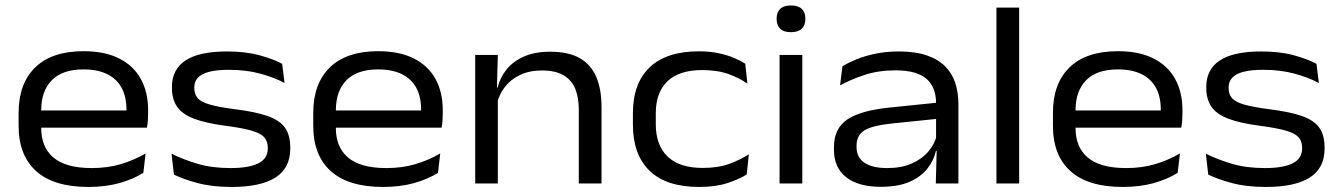

<svg xmlns="http://www.w3.org/2000/svg" viewBox="-20 -690 5038 722"><path d="M312.5 13Q182 13 116 -46.5Q50 -106 50 -216.5V-266Q50 -376 112.8 -436.8Q175.5 -497.5 294 -497.5Q374.5 -497.5 428.5 -470Q482.5 -442.5 509.8 -392.8Q537 -343 537 -275.5V-265Q537 -251.5 536 -237.2Q535 -223 532.5 -210H453.5Q454.5 -228 455 -245.8Q455.5 -263.5 455.5 -279Q455.5 -326 437.5 -359.5Q419.5 -393 383.5 -411Q347.5 -429 294 -429Q215 -429 175 -388.5Q135 -348 135 -275.5V-248.5V-238.5V-207.5Q135 -174 145.8 -146.5Q156.5 -119 179.2 -99Q202 -79 238.2 -68.5Q274.5 -58 326 -58Q383.5 -58 433.2 -72.5Q483 -87 527.5 -113L519 -40Q479.5 -15.5 428 -1.2Q376.5 13 312.5 13ZM92 -210V-274.5H515.5V-210Z M851 13Q777.5 13 723.5 -1.5Q669.5 -16 634 -33.5L625 -112Q669 -90 723.2 -74Q777.5 -58 847 -58Q916.5 -58 951.8 -76Q987 -94 987 -131.5V-134Q987 -159.5 973 -174.5Q959 -189.5 924.5 -199.2Q890 -209 828.5 -217Q752 -227 708 -244.2Q664 -261.5 645.2 -289.8Q626.5 -318 626.5 -360V-363Q626.5 -429 677.8 -462.8Q729 -496.5 833 -496.5Q903.5 -496.5 955.8 -482.2Q1008 -468 1041 -450L1050 -378Q1010.5 -399 958 -413.2Q905.5 -427.5 840.5 -427.5Q793 -427.5 764.5 -419.5Q736 -411.5 723.2 -396.8Q710.5 -382 710.5 -361.5V-359.5Q710.5 -336.5 723 -321.5Q735.5 -306.5 768.5 -297Q801.5 -287.5 862 -279.5Q939.5 -270 985.5 -254Q1031.5 -238 1051.5 -210Q1071.5 -182 1071.5 -135V-131Q1071.5 -58 1016 -22.5Q960.5 13 851 13Z M1420.5 13Q1290 13 1224 -46.5Q1158 -106 1158 -216.5V-266Q1158 -376 1220.8 -436.8Q1283.5 -497.5 1402 -497.5Q1482.5 -497.5 1536.5 -470Q1590.5 -442.5 1617.8 -392.8Q1645 -343 1645 -275.5V-265Q1645 -251.5 1644 -237.2Q1643 -223 1640.5 -210H1561.5Q1562.5 -228 1563 -245.8Q1563.5 -263.5 1563.5 -279Q1563.5 -326 1545.5 -359.5Q1527.5 -393 1491.5 -411Q1455.5 -429 1402 -429Q1323 -429 1283 -388.5Q1243 -348 1243 -275.5V-248.5V-238.5V-207.5Q1243 -174 1253.8 -146.5Q1264.5 -119 1287.2 -99Q1310 -79 1346.2 -68.5Q1382.5 -58 1434 -58Q1491.5 -58 1541.2 -72.5Q1591 -87 1635.5 -113L1627 -40Q1587.5 -15.5 1536 -1.2Q1484.5 13 1420.5 13ZM1200 -210V-274.5H1623.5V-210Z M2156.5 0V-278.5Q2156.5 -322.5 2143.5 -355.2Q2130.5 -388 2100 -406.5Q2069.5 -425 2018 -425Q1970.5 -425 1935.2 -408Q1900 -391 1878.2 -362.5Q1856.5 -334 1848 -298.5L1834 -361H1851.5Q1860 -397.5 1884.2 -428Q1908.5 -458.5 1949.2 -477Q1990 -495.5 2048.5 -495.5Q2118.5 -495.5 2160.8 -471Q2203 -446.5 2222.5 -400Q2242 -353.5 2242 -288V0ZM1767 0V-483.5H1852L1848.5 -353L1852 -345V0Z M2609 13Q2485.5 13 2422.8 -47.8Q2360 -108.5 2360 -221.5V-264.5Q2360 -376.5 2423 -436.8Q2486 -497 2608.5 -497Q2649.5 -497 2682.2 -490Q2715 -483 2740.2 -472.2Q2765.5 -461.5 2782.5 -450.5L2790.5 -375.5Q2761 -396.5 2719.5 -411.5Q2678 -426.5 2620.5 -426.5Q2534 -426.5 2490 -384.5Q2446 -342.5 2446 -263.5V-223Q2446 -144 2490.5 -101.2Q2535 -58.5 2622.5 -58.5Q2680.5 -58.5 2722.2 -73.8Q2764 -89 2796 -110L2788 -34Q2760.5 -16.5 2716 -1.8Q2671.5 13 2609 13Z M2911.5 0V-483.5H2997V0ZM2954 -569Q2927 -569 2913.8 -582Q2900.5 -595 2900.5 -618.5V-620.5Q2900.5 -643.5 2913.8 -656.5Q2927 -669.5 2954 -669.5Q2981.5 -669.5 2995 -656.5Q3008.5 -643.5 3008.5 -620.5V-618.5Q3008.5 -595 2995 -582Q2981.5 -569 2954 -569Z M3499 0 3502.5 -131 3500 -146.5V-280V-301.5Q3500 -363 3463.2 -394.2Q3426.5 -425.5 3347.5 -425.5Q3283 -425.5 3231 -408.2Q3179 -391 3139 -369L3148 -441Q3169.5 -454 3200.5 -466.8Q3231.5 -479.5 3271.5 -488Q3311.5 -496.5 3360 -496.5Q3421.5 -496.5 3464.2 -482Q3507 -467.5 3533.5 -441.2Q3560 -415 3572 -378.8Q3584 -342.5 3584 -299V0ZM3292 12.5Q3208 12.5 3162 -23.5Q3116 -59.5 3116 -126.5V-136Q3116 -207.5 3166.5 -241Q3217 -274.5 3324.5 -285.5L3510 -304.5L3513 -244L3333 -225.5Q3260.5 -218 3230.8 -199.8Q3201 -181.5 3201 -142.5V-136.5Q3201 -98.5 3230.5 -78.2Q3260 -58 3316.5 -58Q3369.5 -58 3408.2 -75Q3447 -92 3471 -120.2Q3495 -148.5 3503 -182.5L3516 -122.5H3499.5Q3491.5 -87 3467.5 -56.2Q3443.5 -25.5 3400.8 -6.5Q3358 12.5 3292 12.5Z M3727 0V-661.5H3812.5V0Z M4202 13Q4071.5 13 4005.5 -46.5Q3939.5 -106 3939.5 -216.5V-266Q3939.5 -376 4002.2 -436.8Q4065 -497.5 4183.5 -497.5Q4264 -497.5 4318 -470Q4372 -442.5 4399.2 -392.8Q4426.5 -343 4426.5 -275.5V-265Q4426.5 -251.5 4425.5 -237.2Q4424.5 -223 4422 -210H4343Q4344 -228 4344.5 -245.8Q4345 -263.5 4345 -279Q4345 -326 4327 -359.5Q4309 -393 4273 -411Q4237 -429 4183.5 -429Q4104.5 -429 4064.5 -388.5Q4024.5 -348 4024.5 -275.5V-248.5V-238.5V-207.5Q4024.5 -174 4035.2 -146.5Q4046 -119 4068.8 -99Q4091.5 -79 4127.8 -68.5Q4164 -58 4215.5 -58Q4273 -58 4322.8 -72.5Q4372.5 -87 4417 -113L4408.5 -40Q4369 -15.5 4317.5 -1.2Q4266 13 4202 13ZM3981.5 -210V-274.5H4405V-210Z M4740.5 13Q4667 13 4613 -1.5Q4559 -16 4523.5 -33.5L4514.5 -112Q4558.5 -90 4612.8 -74Q4667 -58 4736.5 -58Q4806 -58 4841.2 -76Q4876.5 -94 4876.5 -131.5V-134Q4876.5 -159.5 4862.5 -174.5Q4848.5 -189.5 4814 -199.2Q4779.5 -209 4718 -217Q4641.5 -227 4597.5 -244.2Q4553.5 -261.5 4534.8 -289.8Q4516 -318 4516 -360V-363Q4516 -429 4567.2 -462.8Q4618.5 -496.5 4722.5 -496.5Q4793 -496.5 4845.2 -482.2Q4897.5 -468 4930.5 -450L4939.5 -378Q4900 -399 4847.5 -413.2Q4795 -427.5 4730 -427.5Q4682.5 -427.5 4654 -419.5Q4625.5 -411.5 4612.8 -396.8Q4600 -382 4600 -361.5V-359.5Q4600 -336.5 4612.5 -321.5Q4625 -306.5 4658 -297Q4691 -287.5 4751.5 -279.5Q4829 -270 4875 -254Q4921 -238 4941 -210Q4961 -182 4961 -135V-131Q4961 -58 4905.5 -22.5Q4850 13 4740.5 13Z"/></svg>

Font: Anek Gujarati SemiExpanded
Style: Regular
Weight: 400
Width: 6
Designer: Mrunmayee Ghaisas (Gujarati), Yesha Goshar (Latin)
Foundry: Ek Type
Version: Version 1.003